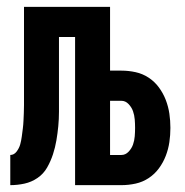

<svg xmlns="http://www.w3.org/2000/svg" viewBox="-20 -540 540 560"><path d="M199 0V-432H152V-256Q152 -235 152 -214Q152 -193 150 -172Q148 -151 144.5 -130.5Q141 -110 134.5 -90Q128 -70 117.5 -51.5Q107 -33 89.5 -21Q72 -9 51.5 -4.5Q31 0 10 0V-88Q21 -88 28.5 -98Q36 -108 39 -119Q42 -130 43.5 -141.5Q45 -153 46.5 -164.5Q48 -176 48.5 -187.5Q49 -199 49.5 -210.5Q50 -222 50 -233.5Q50 -245 50 -256V-520H301V-334H334Q355 -334 375.5 -329.5Q396 -325 413.5 -313.5Q431 -302 443.5 -285Q456 -268 463.5 -248.5Q471 -229 474 -208.5Q477 -188 477 -167Q477 -146 474 -125.5Q471 -105 463.5 -85.5Q456 -66 443.5 -49Q431 -32 413.5 -20.5Q396 -9 375.5 -4.5Q355 0 334 0ZM334 -88Q346 -88 355 -97.5Q364 -107 368 -118.5Q372 -130 373 -142.5Q374 -155 374 -167Q374 -179 373 -191.5Q372 -204 368 -215.5Q364 -227 355 -236.5Q346 -246 334 -246H301V-88Z"/></svg>

Font: Iosevka Custom
Style: Bold
Weight: 700
Monospace: yes
Designer: Belleve Invis
Foundry: Belleve Invis
Version: Version 30.3.3; ttfautohint (v1.8.3)